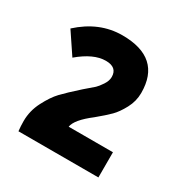

<svg xmlns="http://www.w3.org/2000/svg" viewBox="-109 -810 579 601"><g transform="rotate(30 180.5 -509.5)"><path d="M308 -594Q308 -564 293.5 -537Q279 -510 263.5 -494.5Q248 -479 219 -455Q168 -416 164 -389H324V-298H35Q33 -316 33 -334Q33 -371 50.5 -405Q68 -439 86.5 -458.5Q105 -478 143 -512Q168 -533 175.5 -540Q183 -547 193 -562Q203 -577 203 -591Q203 -626 162 -626Q118 -626 66 -582L15 -658Q84 -721 167 -721Q308 -721 308 -594Z"/></g></svg>

Font: Repo
Style: DemiBold
Weight: 600
Designer: Stefan Peev
Foundry: Context Ltd
Version: Version 001.000